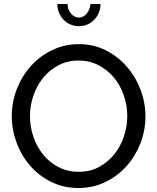

<svg xmlns="http://www.w3.org/2000/svg" viewBox="-20 -936 788 961"><path d="M373 5Q298 5 236.5 -25.5Q175 -56 131 -106.5Q87 -157 63 -222Q39 -287 39 -355Q39 -426 64.5 -491Q90 -556 135 -606Q180 -656 241.5 -685.5Q303 -715 375 -715Q450 -715 511 -683.5Q572 -652 616 -601Q660 -550 684 -485.5Q708 -421 708 -354Q708 -283 682.5 -218Q657 -153 612.5 -103.5Q568 -54 506.5 -24.5Q445 5 373 5ZM130 -355Q130 -301 147.5 -250.5Q165 -200 197 -161Q229 -122 274 -99Q319 -76 374 -76Q431 -76 476 -100.5Q521 -125 552.5 -164.5Q584 -204 600.5 -254Q617 -304 617 -355Q617 -409 599.5 -459.5Q582 -510 549.5 -548.5Q517 -587 472.5 -610Q428 -633 374 -633Q317 -633 272 -609Q227 -585 195.5 -546Q164 -507 147 -457Q130 -407 130 -355ZM375 -848Q397 -848 413.5 -867.5Q430 -887 433 -916H483Q483 -892 474.5 -872Q466 -852 451.5 -837Q437 -822 417.5 -813.5Q398 -805 375 -805Q352 -805 332.5 -813.5Q313 -822 298.5 -837Q284 -852 275.5 -872Q267 -892 267 -916H318Q318 -889 335 -868.5Q352 -848 375 -848Z"/></svg>

Font: IngvarSans
Style: Regular
Weight: 500
Version: Version 3.000